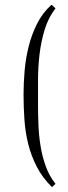

<svg xmlns="http://www.w3.org/2000/svg" viewBox="-20 -594 283 804"><path d="M212.4 -559.1Q182.1 -519.5 167 -469.7Q151.9 -419.9 145.5 -366.2Q139.2 -312.5 139.2 -258.5Q139.2 -204.6 139.2 -157.2Q139.2 -116.7 140.9 -72Q142.6 -27.3 149.7 16.6Q156.7 60.5 171.4 101.6Q186 142.6 212.4 175.8L197.8 189.5Q158.2 150.9 134.5 105.2Q110.8 59.6 98.4 9.8Q85.9 -40 82.3 -92.8Q78.6 -145.5 78.6 -197.8Q78.6 -244.6 83 -296.9Q87.4 -349.1 100.1 -399.7Q112.8 -450.2 135.7 -495.6Q158.7 -541 195.8 -574.2Z"/></svg>

Font: CAT Linz
Style: Regular
Weight: 400
Designer: Peter Wiegel
Foundry: Peter Wiegel
Version: Version 1.08